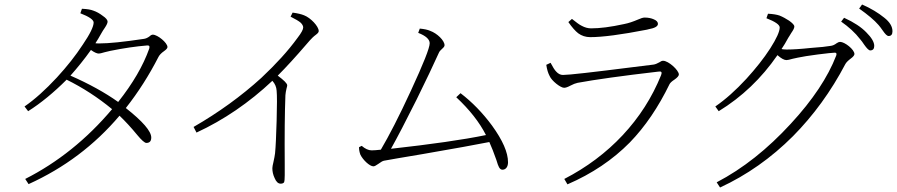

<svg xmlns="http://www.w3.org/2000/svg" viewBox="-20 -794 3985 853"><path d="M107 24C266 -48 400 -149 511 -280C536 -256 563 -227 590 -194C609 -171 623 -159 630 -159C645 -159 652 -167 652 -183C652 -211 614 -255 539 -314C595 -385 643 -461 684 -541C688 -549 696 -558 709 -567C719 -574 724 -580 724 -585C724 -604 680 -640 659 -640C655 -640 650 -638 645 -633C636 -626 627 -622 617 -621C530 -608 465 -601 420 -601C413 -601 408 -601 404 -602C411 -612 420 -628 432 -649C435 -655 440 -662 446 -671C454 -683 458 -692 458 -698C458 -705 451 -714 436 -724C423 -734 409 -742 394 -747C384 -751 368 -754 345 -755H344L337 -735C376 -720 396 -706 396 -694C396 -676 380 -643 348 -596C316 -547 278 -499 233 -450C182 -395 134 -352 89 -321L105 -300C162 -336 219 -383 276 -440C347 -405 415 -361 478 -309C365 -175 236 -72 92 1ZM505 -341C446 -383 375 -422 293 -458C324 -493 355 -531 384 -572C399 -561 411 -556 419 -556C423 -556 432 -558 445 -562C456 -565 465 -567 470 -568C529 -580 584 -588 633 -592C643 -593 646 -589 643 -578C616 -502 570 -423 505 -341Z M1227 22C1234 22 1239 20 1242 16C1244 11 1245 1 1245 -16C1245 -24 1245 -40 1245 -63C1244 -192 1245 -294 1248 -371C1249 -380 1250 -390 1253 -401C1255 -408 1256 -412 1256 -415C1256 -423 1242 -437 1214 -458C1251 -495 1294 -542 1343 -599C1349 -606 1353 -611 1356 -614C1364 -623 1373 -632 1384 -640C1392 -646 1396 -651 1396 -656C1396 -677 1360 -715 1331 -726C1319 -731 1302 -735 1280 -738L1271 -720C1293 -709 1308 -700 1316 -693C1323 -686 1327 -679 1327 -672C1327 -663 1319 -648 1302 -626C1260 -568 1206 -509 1141 -448C1052 -367 951 -294 840 -230L853 -205C974 -261 1087 -338 1190 -435C1202 -422 1208 -407 1209 -391C1211 -371 1211 -326 1209 -257C1207 -191 1205 -143 1202 -113C1201 -102 1198 -90 1195 -75C1192 -62 1190 -53 1190 -47C1190 -32 1193 -18 1200 -3C1207 14 1216 22 1227 22Z M2212 -40C2228 -40 2237 -54 2237 -73C2237 -117 2213 -171 2166 -236C2124 -293 2077 -341 2026 -380L2007 -362C2066 -307 2110 -251 2139 -194C2037 -173 1896 -153 1717 -133C1745 -183 1783 -256 1831 -352C1873 -437 1906 -507 1930 -560C1932 -565 1937 -571 1944 -577C1951 -583 1955 -588 1955 -593C1955 -614 1922 -646 1891 -657C1880 -662 1865 -665 1845 -667L1838 -648C1872 -635 1889 -619 1889 -602C1889 -581 1861 -511 1806 -392C1753 -277 1708 -190 1672 -129C1654 -127 1640 -126 1631 -126C1617 -126 1602 -133 1587 -146L1575 -140C1575 -129 1577 -118 1581 -107C1592 -84 1622 -55 1639 -55C1644 -55 1651 -59 1661 -66C1672 -74 1680 -79 1686 -80C1711 -85 1767 -94 1855 -109C2000 -134 2099 -152 2154 -163C2164 -141 2174 -115 2185 -84C2190 -67 2194 -56 2197 -51C2201 -44 2206 -40 2212 -40Z M2501 25C2610 -22 2702 -84 2778 -161C2846 -231 2905 -318 2955 -421C2958 -426 2965 -433 2976 -440C2989 -449 2996 -457 2996 -463C2996 -482 2950 -524 2926 -524C2921 -524 2916 -522 2909 -517C2900 -512 2891 -508 2883 -507C2872 -506 2842 -502 2794 -496C2612 -473 2508 -461 2481 -461C2470 -461 2460 -466 2451 -476C2444 -483 2436 -496 2426 -515L2407 -506C2410 -485 2415 -469 2422 -456C2431 -435 2470 -404 2486 -404C2493 -404 2502 -407 2513 -413C2526 -420 2537 -424 2546 -426C2622 -440 2742 -457 2906 -476C2919 -478 2922 -473 2917 -460C2877 -361 2820 -272 2746 -193C2673 -115 2586 -50 2487 1ZM2602 -629C2657 -629 2740 -640 2853 -662C2856 -663 2859 -663 2861 -664C2889 -669 2903 -677 2903 -688C2903 -696 2897 -703 2885 -708C2874 -713 2860 -716 2844 -716C2837 -716 2827 -713 2814 -707C2793 -698 2773 -691 2752 -687C2693 -674 2645 -668 2606 -668C2592 -668 2578 -672 2565 -679C2554 -684 2540 -695 2521 -710L2505 -696C2521 -673 2536 -656 2549 -646C2564 -635 2582 -629 2602 -629Z M3179 39C3298 -16 3406 -92 3503 -189C3594 -281 3672 -388 3736 -510C3740 -517 3748 -525 3760 -534C3771 -542 3776 -549 3776 -554C3776 -574 3733 -608 3712 -608C3708 -608 3703 -606 3697 -602C3688 -595 3679 -591 3669 -590C3653 -587 3624 -584 3582 -581C3535 -576 3500 -574 3477 -574C3473 -574 3467 -574 3458 -575C3455 -576 3453 -576 3452 -576C3462 -591 3472 -607 3482 -626C3485 -631 3490 -638 3495 -647C3504 -660 3509 -669 3509 -676C3509 -683 3501 -691 3486 -702C3472 -711 3458 -719 3443 -725C3431 -729 3414 -732 3392 -733L3385 -713C3424 -698 3444 -684 3444 -672C3444 -654 3430 -623 3402 -579C3373 -534 3337 -489 3296 -444C3249 -393 3203 -352 3158 -321L3173 -300C3276 -363 3363 -446 3434 -549C3451 -534 3464 -527 3474 -527C3479 -527 3488 -529 3502 -533C3512 -535 3520 -537 3525 -538C3544 -542 3574 -547 3613 -552C3654 -557 3679 -560 3689 -560C3696 -560 3698 -556 3695 -547C3658 -451 3591 -350 3493 -244C3390 -132 3281 -45 3164 16ZM3846 -570C3858 -570 3864 -577 3864 -590C3864 -607 3852 -627 3829 -650C3807 -673 3774 -695 3730 -715L3717 -698C3750 -675 3779 -649 3802 -619C3807 -614 3812 -606 3819 -596C3831 -579 3840 -570 3846 -570ZM3928 -634C3939 -634 3945 -641 3945 -655C3945 -676 3933 -696 3909 -715C3882 -737 3849 -757 3810 -774L3797 -756C3835 -729 3864 -705 3883 -683C3888 -678 3894 -669 3902 -658C3913 -642 3921 -634 3928 -634Z"/></svg>

Font: AllPunType ExtraLight
Style: Regular
Weight: 280
Version: 1.0